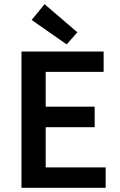

<svg xmlns="http://www.w3.org/2000/svg" viewBox="-20 -901 578 921"><path d="M83 0V-653.8H477.1V-556.2H199.2V-389.2H434.1V-291H199.2V-98.1H486.8V0ZM131.8 -805.2 193.8 -880.9 351.1 -746.1 299.8 -688Z"/></svg>

Font: Source Sans Pro Semibold
Style: Regular
Weight: 600
Designer: Paul D. Hunt
Foundry: Adobe Systems Incorporated
Version: Version 2.020;PS 2.0;hotconv 1.0.86;makeotf.lib2.5.63406